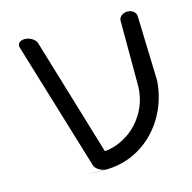

<svg xmlns="http://www.w3.org/2000/svg" viewBox="-94 -708 802 802"><g transform="rotate(-15 307.5 -306.5)"><path d="M268.5 -74.1C267.6 -74.1 266.7 -74.1 265.9 -74.1ZM52.1 -584.4 220 -29.6C225.9 -13.8 248 0 270.1 0C270.1 0 95.1 0.7 265.9 0.7C434 0.7 559.6 -136.5 570.5 -304.2C570.5 -304.2 561.7 -584.2 561.8 -584.2C561.7 -600.2 545.6 -614 524.7 -614C503.8 -614 487.7 -600.2 487.7 -584.2C487.7 -584.2 488.1 -431.1 488.1 -304.2C488.1 -183.7 393.9 -84.4 283.4 -74.8C242.3 -211.9 130.6 -584 130.4 -584.1C124.6 -600.1 102.4 -614 80.3 -614C58.2 -614 46.7 -600.2 52.1 -584.4Z"/></g></svg>

Font: Hi.
Style: Tall Regular
Weight: 400
Designer: Mew Too, Robert Jablonski
Foundry: Cannot Into Space Fonts
Version: Version 1.996